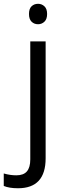

<svg xmlns="http://www.w3.org/2000/svg" viewBox="-74 -754 347 1014"><path d="M21 240.2Q-25.4 240.2 -54.2 228V162.1Q-20.5 171.9 12.2 171.9Q50.3 171.9 68.1 151.1Q85.9 130.4 85.9 87.9V-535.2H167V82Q167 240.2 21 240.2ZM79.1 -680.2Q79.1 -708 92.8 -720.9Q106.4 -733.9 127 -733.9Q146.5 -733.9 160.6 -720.7Q174.8 -707.5 174.8 -680.2Q174.8 -652.8 160.6 -639.4Q146.5 -626 127 -626Q106.4 -626 92.8 -639.4Q79.1 -652.8 79.1 -680.2Z"/></svg>

Font: f01947593
Style: Regular
Weight: 400
Foundry: Ascender Corporation
Version: Version 1.10